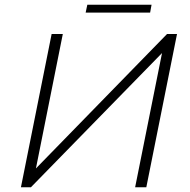

<svg xmlns="http://www.w3.org/2000/svg" viewBox="-20 -787 799 807"><path d="M197 -644H244L131 -79L682 -644H724L595 0H548L661 -564L110 0H68ZM347 -767H617L611 -734H340Z"/></svg>

Font: Montserrat Ace
Style: Light Italic
Weight: 300
Italic angle: -11.3°
Designer: Julieta Ulanovsky
Foundry: Julieta Ulanovsky
Version: Version 1